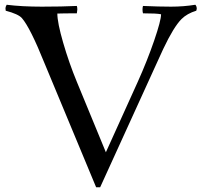

<svg xmlns="http://www.w3.org/2000/svg" viewBox="-20 -748 849 807"><path d="M4 -703Q3 -708 3 -713.5Q3 -719 8 -728Q72 -720 156 -720Q240 -720 303 -723Q305 -717 305 -708L303 -692Q245 -692 221 -691Q221 -653 245.5 -568.5Q270 -484 303 -404L425 -108L559 -404Q599 -493 628 -577.5Q657 -662 657 -688Q639 -692 581 -692Q579 -699 579 -708Q579 -717 581 -723Q647 -720 699 -720Q751 -720 801 -728Q807 -722 807 -711L805 -703Q766 -691 743 -668Q710 -635 666 -542Q644 -495 626 -454.5Q608 -414 603 -404L401 39H384L168 -480Q107 -632 72 -672Q57 -689 4 -703Z"/></svg>

Font: Rosarivo
Style: Regular
Weight: 400
Designer: Pablo Ugerman
Foundry: Pablo Ugerman
Version: Version 1.003